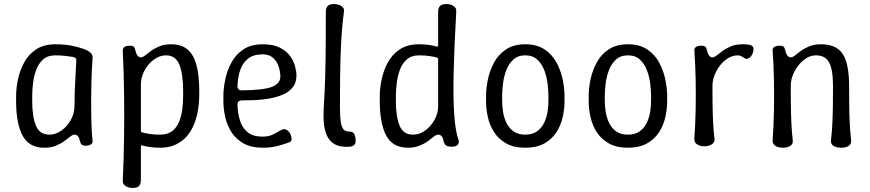

<svg xmlns="http://www.w3.org/2000/svg" viewBox="-20 -727 4324 954"><path d="M200 7Q124 7 92 -53.5Q60 -114 60 -225V-250Q60 -289 69.5 -333.5Q79 -378 100.5 -417.5Q122 -457 160 -482Q198 -507 255 -507Q302 -507 336 -500Q370 -493 399 -483Q417 -476 429.5 -465Q442 -454 440 -437Q436 -387 434.5 -329.5Q433 -272 433 -215Q433 -158 434.5 -109Q436 -60 440 -26Q441 -15 431 -9Q421 -3 406 -3Q391 -3 385.5 -8.5Q380 -14 377 -27Q374 -42 367.5 -50Q361 -58 350 -58Q341 -58 328.5 -48Q316 -38 299 -25.5Q282 -13 257.5 -3Q233 7 200 7ZM225 -58Q257 -58 285.5 -78.5Q314 -99 332 -131.5Q350 -164 350 -200Q350 -236 351.5 -273.5Q353 -311 355 -348.5Q357 -386 359 -422Q362 -440 343 -444Q331 -446 307 -449Q283 -452 255 -452Q217 -452 194 -431.5Q171 -411 159.5 -379Q148 -347 144 -312.5Q140 -278 140 -250V-225Q140 -147 158.5 -102.5Q177 -58 225 -58Z M830 -507Q881 -507 911.5 -481.5Q942 -456 956 -404.5Q970 -353 970 -275V-250Q970 -217 964 -181Q958 -145 945 -111.5Q932 -78 909.5 -51.5Q887 -25 854 -9Q821 7 775 7Q747 7 724 3.5Q701 0 688 -4Q680 -7 680 2V168Q680 188 670.5 197.5Q661 207 639 207Q625 207 613.5 202.5Q602 198 595.5 189.5Q589 181 590 169Q595 65 596.5 -44.5Q598 -154 596.5 -263.5Q595 -373 590 -476Q590 -484 594 -489.5Q598 -495 606 -497.5Q614 -500 624 -500Q639 -500 644.5 -495Q650 -490 653 -476Q656 -461 663 -451.5Q670 -442 680 -442Q689 -442 701.5 -452Q714 -462 731 -474.5Q748 -487 772.5 -497Q797 -507 830 -507ZM805 -452Q773 -452 744.5 -431Q716 -410 698 -376.5Q680 -343 680 -307V-77Q680 -71 686 -69Q700 -65 723.5 -61.5Q747 -58 775 -58Q813 -58 836 -76Q859 -94 870.5 -123.5Q882 -153 886 -186.5Q890 -220 890 -250V-275Q890 -358 871.5 -405Q853 -452 805 -452Z M1285 7Q1228 7 1190 -14.5Q1152 -36 1130 -70.5Q1108 -105 1099 -145.5Q1090 -186 1090 -225V-250Q1090 -289 1099.5 -333.5Q1109 -378 1130.5 -417.5Q1152 -457 1190 -482Q1228 -507 1285 -507Q1337 -507 1370 -490.5Q1403 -474 1421 -449Q1439 -424 1446 -398Q1453 -372 1453 -352Q1453 -316 1434.5 -293Q1416 -270 1385.5 -257Q1355 -244 1318.5 -237.5Q1282 -231 1245.5 -229.5Q1209 -228 1180 -228Q1170 -228 1165 -222.5Q1160 -217 1160 -208Q1161 -164 1172.5 -127.5Q1184 -91 1211 -69.5Q1238 -48 1285 -48Q1320 -48 1345.5 -63.5Q1371 -79 1385 -84Q1394 -87 1402.5 -82.5Q1411 -78 1417.5 -70Q1424 -62 1426 -52Q1431 -34 1427.5 -28.5Q1424 -23 1420 -21Q1403 -14 1366.5 -3.5Q1330 7 1285 7ZM1181 -278Q1289 -279 1331.5 -295.5Q1374 -312 1373 -350Q1372 -376 1363 -400.5Q1354 -425 1335 -441Q1316 -457 1285 -457Q1238 -457 1211 -434.5Q1184 -412 1172.5 -376Q1161 -340 1160 -298Q1160 -289 1165.5 -283.5Q1171 -278 1181 -278Z M1716 2Q1671 5 1644.5 -9.5Q1618 -24 1605 -52Q1592 -80 1589 -118Q1586 -156 1589 -199Q1594 -275 1596 -354.5Q1598 -434 1598.5 -513.5Q1599 -593 1599 -668Q1599 -688 1608.5 -697.5Q1618 -707 1640 -707Q1654 -707 1665.5 -702.5Q1677 -698 1684 -690Q1691 -682 1689 -669Q1679 -594 1675 -514.5Q1671 -435 1670 -355Q1669 -275 1669 -200Q1669 -147 1673.5 -119.5Q1678 -92 1688.5 -82.5Q1699 -73 1717 -73Q1731 -74 1739 -63Q1747 -52 1747 -26Q1747 -12 1738.5 -5.5Q1730 1 1716 2Z M2007 7Q1931 7 1899 -53.5Q1867 -114 1867 -225V-250Q1867 -289 1876.5 -333.5Q1886 -378 1907.5 -417.5Q1929 -457 1967 -482Q2005 -507 2062 -507Q2091 -507 2113.5 -503.5Q2136 -500 2149 -496Q2157 -493 2157 -502V-668Q2157 -688 2166.5 -697.5Q2176 -707 2198 -707Q2212 -707 2223.5 -702.5Q2235 -698 2241.5 -690Q2248 -682 2247 -669Q2237 -493 2234 -366Q2231 -239 2237 -156.5Q2243 -74 2258 -33Q2263 -21 2255.5 -9.5Q2248 2 2226 2Q2203 2 2195 -5.5Q2187 -13 2184 -27Q2181 -42 2174.5 -50Q2168 -58 2157 -58Q2148 -58 2135.5 -48Q2123 -38 2106 -25.5Q2089 -13 2064.5 -3Q2040 7 2007 7ZM2032 -58Q2064 -58 2092.5 -78.5Q2121 -99 2139 -131.5Q2157 -164 2157 -200V-433Q2157 -440 2151 -441Q2138 -445 2114.5 -448.5Q2091 -452 2062 -452Q2024 -452 2001 -431.5Q1978 -411 1966.5 -379Q1955 -347 1951 -312.5Q1947 -278 1947 -250V-225Q1947 -147 1965.5 -102.5Q1984 -58 2032 -58Z M2785 -225Q2785 -186 2776 -145.5Q2767 -105 2745 -70.5Q2723 -36 2685 -14.5Q2647 7 2590 7Q2533 7 2495 -14.5Q2457 -36 2435 -70.5Q2413 -105 2404 -145.5Q2395 -186 2395 -225V-250Q2395 -289 2404.5 -333.5Q2414 -378 2435.5 -417.5Q2457 -457 2495 -482Q2533 -507 2590 -507Q2647 -507 2685 -482Q2723 -457 2744.5 -417.5Q2766 -378 2775.5 -333.5Q2785 -289 2785 -250ZM2705 -250Q2705 -276 2701 -310Q2697 -344 2685 -376.5Q2673 -409 2650 -430.5Q2627 -452 2590 -452Q2553 -452 2530 -430.5Q2507 -409 2495 -376.5Q2483 -344 2479 -310Q2475 -276 2475 -250V-225Q2475 -203 2479 -174.5Q2483 -146 2495 -119.5Q2507 -93 2530 -75.5Q2553 -58 2590 -58Q2627 -58 2650 -75.5Q2673 -93 2685 -119.5Q2697 -146 2701 -174.5Q2705 -203 2705 -225Z M3295 -225Q3295 -186 3286 -145.5Q3277 -105 3255 -70.5Q3233 -36 3195 -14.5Q3157 7 3100 7Q3043 7 3005 -14.5Q2967 -36 2945 -70.5Q2923 -105 2914 -145.5Q2905 -186 2905 -225V-250Q2905 -289 2914.5 -333.5Q2924 -378 2945.5 -417.5Q2967 -457 3005 -482Q3043 -507 3100 -507Q3157 -507 3195 -482Q3233 -457 3254.5 -417.5Q3276 -378 3285.5 -333.5Q3295 -289 3295 -250ZM3215 -250Q3215 -276 3211 -310Q3207 -344 3195 -376.5Q3183 -409 3160 -430.5Q3137 -452 3100 -452Q3063 -452 3040 -430.5Q3017 -409 3005 -376.5Q2993 -344 2989 -310Q2985 -276 2985 -250V-225Q2985 -203 2989 -174.5Q2993 -146 3005 -119.5Q3017 -93 3040 -75.5Q3063 -58 3100 -58Q3137 -58 3160 -75.5Q3183 -93 3195 -119.5Q3207 -146 3211 -174.5Q3215 -203 3215 -225Z M3479 0Q3465 0 3453.5 -4.5Q3442 -9 3435.5 -17.5Q3429 -26 3430 -38Q3435 -108 3436.5 -183Q3438 -258 3436.5 -332.5Q3435 -407 3430 -477Q3429 -488 3439 -494Q3449 -500 3464 -500Q3479 -500 3484.5 -495Q3490 -490 3493 -476Q3496 -461 3503 -451.5Q3510 -442 3520 -442Q3529 -442 3541.5 -452Q3554 -462 3571 -474.5Q3588 -487 3612.5 -497Q3637 -507 3670 -507Q3678 -507 3685.5 -506.5Q3693 -506 3700 -505Q3714 -504 3721 -494Q3728 -484 3720 -462Q3717 -454 3710.5 -446.5Q3704 -439 3696.5 -436Q3689 -433 3683 -436Q3676 -441 3666 -446.5Q3656 -452 3645 -452Q3613 -452 3584.5 -429Q3556 -406 3538 -371Q3520 -336 3520 -300Q3520 -258 3520.5 -213.5Q3521 -169 3523 -124.5Q3525 -80 3530 -38Q3532 -26 3525 -17.5Q3518 -9 3506 -4.5Q3494 0 3479 0Z M3819 -477Q3818 -488 3828 -494Q3838 -500 3853 -500Q3868 -500 3873.5 -495Q3879 -490 3882 -476Q3885 -461 3892 -451.5Q3899 -442 3909 -442Q3918 -442 3930.5 -452Q3943 -462 3960 -474.5Q3977 -487 4001.5 -497Q4026 -507 4059 -507Q4136 -507 4167.5 -458.5Q4199 -410 4199 -300Q4199 -258 4199.5 -211.5Q4200 -165 4202 -118.5Q4204 -72 4209 -30Q4211 -11 4196.5 -2Q4182 7 4161 7Q4137 7 4122 -2Q4107 -11 4109 -30Q4114 -72 4116 -118.5Q4118 -165 4118.5 -211.5Q4119 -258 4119 -300Q4119 -380 4100 -416Q4081 -452 4034 -452Q4002 -452 3973.5 -429Q3945 -406 3927 -371Q3909 -336 3909 -300Q3909 -258 3909.5 -211.5Q3910 -165 3912 -118.5Q3914 -72 3919 -30Q3921 -11 3906.5 -2Q3892 7 3871 7Q3847 7 3832.5 -2.5Q3818 -12 3819 -30Q3824 -100 3825.5 -177Q3827 -254 3825.5 -330.5Q3824 -407 3819 -477Z"/></svg>

Font: Winky Sans Light
Style: Regular
Weight: 300
Designer: Simon Atzbach
Foundry: typofactur
Version: Version 1.205